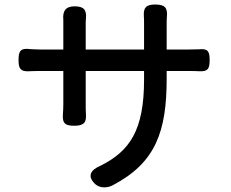

<svg xmlns="http://www.w3.org/2000/svg" viewBox="-20 -796 1020 849"><path d="M488 -577H359V-690C359 -698 359 -706 360 -713C364 -753 350 -768 310 -768C270 -768 256 -747 260 -707C260 -701 260 -696 260 -690V-577H164C146 -577 128 -578 112 -579C71 -584 62 -571 62 -530C62 -492 71 -479 109 -481C125 -482 144 -482 164 -482H260V-335C260 -318 259 -302 258 -287C256 -249 270 -240 308 -240C347 -240 363 -251 360 -290C359 -304 359 -320 359 -335V-482H488H617V-443C617 -222 555 -128 424 -63C379 -44 365 -16 401 18C422 37 454 36 479 23C669 -77 717 -215 717 -449V-482H810C830 -482 848 -482 862 -481C900 -479 907 -493 907 -531C907 -569 899 -582 861 -578C847 -578 829 -577 809 -577H717V-691C717 -703 717 -713 718 -723C722 -763 707 -776 667 -776C629 -776 614 -765 616 -727C617 -716 617 -704 617 -691V-577Z"/></svg>

Font: GenSenRounded2 TW M
Style: Regular
Weight: 500
Version: Version 2.100;PS 2.1;hotconv 16.6.51;makeotf.lib2.5.65220 DE